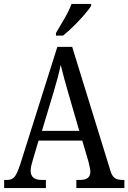

<svg xmlns="http://www.w3.org/2000/svg" viewBox="-20 -951 649 971"><path d="M1 0V-41H16Q40 -41 53 -56Q66 -71 82 -119L270 -714H345L538 -89Q546 -61 560 -51Q574 -41 600 -41H609V0H366V-41H386Q437 -41 437 -83Q437 -92 433.5 -106.5Q430 -121 427 -135L396 -240H175L146 -142Q142 -130 138.5 -114.5Q135 -99 135 -88Q135 -41 190 -41H212V0ZM192 -289H381L327 -475Q314 -520 304 -556.5Q294 -593 287 -623Q281 -593 272 -559Q263 -525 251 -485ZM263 -784Q284 -819 306.5 -858Q329 -897 342 -931H441V-921Q430 -904 406 -876Q382 -848 353 -819.5Q324 -791 299 -771H263Z"/></svg>

Font: Noto Serif Hebrew Condensed
Style: Regular
Weight: 400
Width: 3
Designer: Monotype Design Team
Foundry: Monotype Imaging Inc.
Version: Version 2.004; ttfautohint (v1.8.4.7-5d5b)